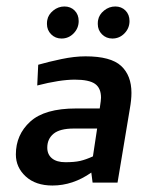

<svg xmlns="http://www.w3.org/2000/svg" viewBox="-20 -564 460 593"><path d="M29 0ZM98 -364 95 -300Q165 -318 211 -318Q255 -318 273.5 -305Q292 -292 292 -262Q292 -255 288 -229H215Q118 -229 73.5 -188.5Q29 -148 29 -87Q29 -47 59.5 -19Q90 9 142 9Q205 9 262 -31L266 0H343L381 -228Q386 -256 386 -277Q386 -331 354 -360.5Q322 -390 244 -390Q210 -390 169.5 -381.5Q129 -373 98 -364ZM182 -63Q155 -63 140.5 -75Q126 -87 126 -108Q126 -135 145.5 -151Q165 -167 208 -167H280L267 -81Q245 -71 227.5 -67Q210 -63 182 -63ZM125 -490Q125 -498 126 -502Q129 -519 144.5 -531.5Q160 -544 179 -544Q198 -544 210.5 -531.5Q223 -519 223 -499Q223 -477 207.5 -461Q192 -445 170 -445Q151 -445 138 -458Q125 -471 125 -490ZM282 -490Q282 -498 283 -502Q286 -519 301.5 -531.5Q317 -544 336 -544Q355 -544 367.5 -531.5Q380 -519 380 -499Q380 -477 364.5 -461Q349 -445 327 -445Q308 -445 295 -458Q282 -471 282 -490Z"/></svg>

Font: Cambay Devanagari
Style: Bold Italic
Weight: 700
Designer: Pooja Saxena
Foundry: Pooja Saxena
Version: Version 1.005;PS 001.005;hotconv 1.0.70;makeotf.lib2.5.58329